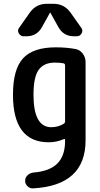

<svg xmlns="http://www.w3.org/2000/svg" viewBox="-20 -785 540 1033"><path d="M267.6 -764.6Q324.2 -764.6 358.4 -718.8L417 -635.7Q427.7 -622.1 419.4 -606Q411.1 -589.8 392.6 -589.8H377.9Q321.3 -589.8 293.9 -639.6L251 -716.8Q251 -717.8 250 -717.8Q249 -717.8 249 -716.8L206.1 -639.6Q178.7 -589.8 122.1 -589.8H107.4Q89.8 -589.8 81.1 -606Q72.3 -622.1 83 -635.7L141.6 -718.8Q174.8 -764.6 232.4 -764.6ZM275.4 -448.2Q215.8 -448.2 188 -409.2Q160.2 -370.1 160.2 -275.4Q160.2 -101.6 254.9 -100.6Q294.9 -100.6 324.2 -120.1Q330.1 -124 330.1 -132.8V-433.6Q330.1 -441.4 322.3 -444.3Q302.7 -448.2 275.4 -448.2ZM242.2 -19.5Q49.8 -19.5 49.8 -275.4Q49.8 -412.1 104 -471.2Q158.2 -530.3 280.3 -530.3Q336.9 -530.3 384.8 -521.5Q409.2 -517.6 424.8 -497.1Q440.4 -476.6 440.4 -451.2V-30.3Q440.4 212.9 158.2 228.5Q141.6 229.5 128.4 217.3Q115.2 205.1 115.2 188Q115.2 170.9 127.4 158.7Q139.6 146.5 157.2 143.6Q247.1 136.7 288.6 94.7Q330.1 52.7 330.1 -25.4V-31.2Q330.1 -40 322.3 -36.1Q284.2 -19.5 242.2 -19.5Z"/></svg>

Font: Rounded Mgen+ 1mn medium
Style: Regular
Weight: 500
Designer: [Source Han Sans]
Ryoko NISHIZUKA  (kana & ideographs); Paul D. Hunt (Latin, Greek & Cyrillic); Wenlong ZHANG  (bopomofo
Version: Version 1.059.20150602